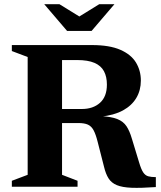

<svg xmlns="http://www.w3.org/2000/svg" viewBox="-20 -891 768 916"><path d="M370.5 -371Q424 -371 457 -400.5Q490 -430 490 -487.5Q490 -525 476 -551.2Q462 -577.5 430.8 -591Q399.5 -604.5 348 -604.5H153L176 -676H418.5Q502.5 -676 554 -653.5Q605.5 -631 628.8 -592.5Q652 -554 652 -506.5Q652 -460.5 630.5 -424Q609 -387.5 566.5 -364.2Q524 -341 460 -334.5V-337Q511 -334.5 539.8 -323Q568.5 -311.5 583.5 -288.8Q598.5 -266 609 -230L644 -115Q653.5 -83 663.5 -68.2Q673.5 -53.5 687.8 -49.8Q702 -46 723.5 -46V1.5Q652.5 6.5 607.8 4.8Q563 3 537.2 -7.8Q511.5 -18.5 498 -39.8Q484.5 -61 476.5 -94.5L446 -214Q437 -250 426.5 -269.5Q416 -289 399.2 -296.5Q382.5 -304 353.5 -304H172L148 -371ZM276 -676V-57L350 -28.5V0H36.5V-28.5L112 -57V-619L36.5 -647.5V-676ZM372 -804H345L453.5 -871H526L417 -743.5H300L191 -871H263.5Z"/></svg>

Font: Newsreader 16pt 16pt
Style: Bold
Weight: 700
Version: Version 1.003